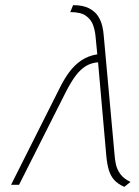

<svg xmlns="http://www.w3.org/2000/svg" viewBox="-20 -717 542 746"><path d="M425 -117 383 -579Q382 -595 377.5 -615Q373 -635 361.5 -653.5Q350 -672 326.5 -684.5Q303 -697 264 -697L253 -670Q294 -670 314 -655.5Q334 -641 341.5 -620Q349 -599 351 -578L358 -506Q322 -500 295.5 -482Q269 -464 248.5 -436Q228 -408 210 -371L23 1H54L236 -360Q256 -399 274.5 -423.5Q293 -448 314 -460.5Q335 -473 361 -475L393 -112Q396 -79 403 -56Q410 -33 424 -17.5Q438 -2 463 9L487 -10Q460 -23 447 -41.5Q434 -60 430 -80Q426 -100 425 -117Z"/></svg>

Font: Advent Pro ExtraLight
Style: Italic
Weight: 250
Italic angle: -12°
Version: Version 3.000